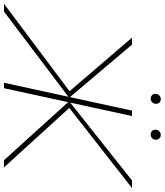

<svg xmlns="http://www.w3.org/2000/svg" viewBox="38 -896 846 987"><g transform="rotate(90 461.5 -403.0)"><path d="M-12 0 451 -347 447 -326 162 -658H198L471 -335L28 0ZM394 0 537 -658H565L422 0ZM792 0 489 -335 896 -658H935L511 -326L514 -346L829 0ZM475 -754Q468 -754 462 -757.5Q456 -761 453 -767.5Q450 -774 451 -781Q452 -792 459.5 -799Q467 -806 478 -806Q486 -806 491.5 -802.5Q497 -799 500 -792.5Q503 -786 502 -779Q501 -768 493.5 -761Q486 -754 475 -754ZM660 -754Q652 -754 646 -757.5Q640 -761 637.5 -767.5Q635 -774 635 -781Q636 -792 644 -799Q652 -806 662 -806Q670 -806 675.5 -802.5Q681 -799 684 -792.5Q687 -786 687 -779Q686 -768 678.5 -761Q671 -754 660 -754Z"/></g></svg>

Font: Ysabeau Infant Thin
Style: Italic
Weight: 250
Italic angle: -12°
Designer: Christian Thalmann (Catharsis Fonts)
Version: Version 2.001;gftools[0.9.30]; featfreeze: ss01,ss02,lnum